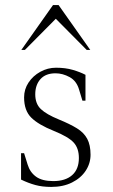

<svg xmlns="http://www.w3.org/2000/svg" viewBox="-20 -727 445 757"><path d="M182 10Q147 10 119.5 2.5Q92 -5 63 -19V-123H75L89 -78Q98 -48 122 -30.5Q146 -13 190 -13Q238 -13 264.5 -36.5Q291 -60 291 -104Q291 -143 270 -165.5Q249 -188 192 -211Q132 -235 103.5 -263Q75 -291 75 -343Q75 -375 92.5 -401.5Q110 -428 139 -444Q168 -460 201 -460Q238 -460 267 -451.5Q296 -443 317 -432V-330H305L292 -373Q282 -408 254.5 -423Q227 -438 199 -438Q160 -438 139.5 -415Q119 -392 119 -355Q119 -318 141 -297Q163 -276 212 -256Q256 -238 283.5 -221Q311 -204 324 -179.5Q337 -155 337 -117Q337 -83 318 -54Q299 -25 264 -7.5Q229 10 182 10ZM64 -530 189 -707H211L336 -530H322L200 -653L78 -530Z"/></svg>

Font: Spectral ExtraLight
Style: Regular
Weight: 275
Designer: Jean-Baptiste Levee
Foundry: Production Type
Version: Version 2.001